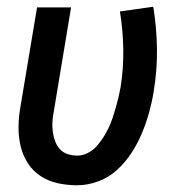

<svg xmlns="http://www.w3.org/2000/svg" viewBox="-20 -542 540 570"><path d="M209 8Q180 8 152 2Q124 -4 101 -19Q78 -34 63 -57Q48 -80 41.5 -107Q35 -134 35 -163Q35 -192 40 -221L90 -520H191L139 -207Q136 -192 135.5 -177.5Q135 -163 137 -149Q139 -135 144 -122Q149 -109 158 -99Q167 -89 181 -84.5Q195 -80 209 -80Q225 -80 240 -87.5Q255 -95 266 -107Q277 -119 286 -133Q295 -147 302 -161.5Q309 -176 314 -191Q319 -206 323.5 -221.5Q328 -237 331.5 -252Q335 -267 338 -283Q347 -340 346 -396.5Q345 -453 336 -508L435 -522Q445 -461 446 -397.5Q447 -334 436 -269Q431 -238 422.5 -207.5Q414 -177 401.5 -147Q389 -117 371 -89Q353 -61 328 -38Q303 -15 271.5 -3.5Q240 8 209 8Z"/></svg>

Font: Iosevka Semibold Oblique
Style: Regular
Weight: 600
Italic angle: -9°
Monospace: yes
Designer: Belleve Invis
Foundry: Belleve Invis
Version: Version 32.5.0; ttfautohint (v1.8.4)